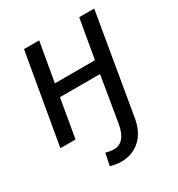

<svg xmlns="http://www.w3.org/2000/svg" viewBox="-176 -644 906 975"><g transform="rotate(-30 277.0 -156.5)"><path d="M109.4 -528.3 17.6 0H106.4L145.5 -225.6H380.4L336.4 38.1C325.2 106.9 296.4 141.1 251 141.1C236.8 141.1 221.2 138.7 204.1 133.3L189 204.6C213.4 210.9 232.9 214.4 247.1 214.4C248 214.4 249 214.4 250 214.4C297.4 214.4 336.4 199.7 367.2 169.9C397.9 140.1 416.5 97.7 423.8 43.5L521 -528.3H433.1L393.1 -299.3H158.2L198.2 -528.3Z"/></g></svg>

Font: Roboto
Style: Italic
Weight: 400
Italic angle: -12°
Designer: Google
Version: Version 2.137; 2017